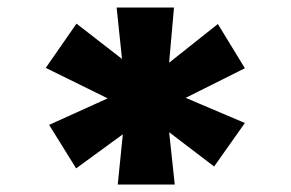

<svg xmlns="http://www.w3.org/2000/svg" viewBox="-20 -772 776 512"><path d="M294 -280 311 -448 331 -431 183 -323 111 -439 323 -535 295 -496 102 -591 184 -709 354 -577 311 -561 291 -752H444L427 -560L401 -581L561 -708L633 -590L437 -492L433 -529L633 -444L551 -328L408 -437L428 -448L446 -280Z"/></svg>

Font: Lexend Zetta ExtraBold
Style: Regular
Weight: 800
Designer: Bonnie Shaver-Troup, Thomas Jockin
Foundry: Lexend
Version: Version 1.007